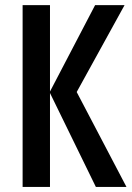

<svg xmlns="http://www.w3.org/2000/svg" viewBox="-20 -734 517 754"><path d="M476.6 0H356.4L176.3 -368.7V0H68.8V-713.9H176.3V-374.5L353.5 -713.9H469.2L281.2 -372.6Z"/></svg>

Font: Open Sans Condensed SemiBold
Style: Regular
Weight: 600
Width: 3
Designer: Monotype Design Team
Foundry: Monotype Imaging Inc.
Version: Version 3.000; ttfautohint (v1.8.4)